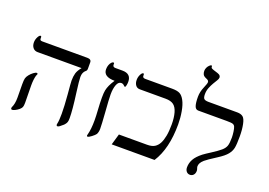

<svg xmlns="http://www.w3.org/2000/svg" viewBox="-114 -1131 2039 1455"><g transform="rotate(20 905.5 -403.5)"><path d="M502.9 -477.1Q502.9 -461.4 493.2 -455.1Q470.2 -436.5 470.2 -398.9Q470.2 -371.1 482.9 -274.9Q501 -142.6 501 -77.1Q501 -56.2 497.3 -45.7Q493.7 -35.2 486.6 -26.9Q479.5 -18.6 478.8 -17.8Q478 -17.1 477.5 -16.6Q477.1 -16.1 476.3 -15.6Q475.6 -15.1 450.2 5.9Q439.9 12.2 435.1 12.2Q425.8 12.2 425.8 0L427.2 -8.3Q433.1 -33.7 433.1 -87.9Q433.1 -147.9 425.3 -240.7Q417 -333 417 -350.1Q417 -384.8 424.3 -409.9Q431.6 -435.1 456.1 -464.8H101.1Q77.6 -464.8 63.7 -481.7Q49.8 -498.5 49.8 -524.9Q49.8 -547.4 60.5 -568.1Q71.3 -588.9 81.1 -588.9Q87.9 -588.9 87.9 -580.1V-568.8Q87.9 -560.5 92.3 -556.9Q96.7 -553.2 107.9 -553.2H470.2Q502.9 -553.2 502.9 -527.8ZM158.2 -308.1Q158.2 -305.7 150.9 -291Q142.1 -258.8 142.1 -211.9L144 -71.8Q144 -47.4 139.6 -36.6Q135.3 -25.9 122.6 -14.9Q109.9 -3.9 93.8 4.2Q77.6 12.2 69.8 12.2Q59.1 12.2 59.1 1L60.5 -5.9Q76.2 -37.1 76.2 -86.9L75.2 -196.8Q75.2 -230.5 79.1 -244.9Q83 -259.3 95.7 -275.1Q108.4 -291 124.5 -303Q140.6 -314.9 148.9 -314.9Q151.9 -314.9 155 -313Q158.2 -311 158.2 -308.1Z M824.2 -487.8Q824.2 -472.2 820.8 -458Q817.4 -443.8 813 -443.8Q808.6 -443.8 802.2 -451.2Q791.5 -461.9 778.3 -461.9Q754.9 -461.9 742.9 -430.7Q731 -399.4 731 -353Q731 -314.9 738.8 -215.3Q746.1 -115.2 746.1 -80.1Q746.1 -55.7 736.3 -36.1Q728.5 -24.9 707 -8.5Q685.5 7.8 676.3 7.8Q669.4 7.8 669.4 0L671.9 -10.3Q684.1 -55.7 684.1 -126Q684.1 -160.6 680.7 -211.9Q677.2 -263.2 677.2 -307.1Q677.2 -346.7 681.4 -367.2Q685.5 -387.7 695.8 -410.2Q706.1 -432.6 724.1 -460Q633.3 -460 633.3 -521Q633.3 -540 639.2 -555.2Q645 -570.3 653.3 -579.1Q661.6 -587.9 668 -587.9Q675.3 -587.9 675.3 -581.1V-571.8Q675.3 -553.2 697.3 -553.2H753.4Q824.2 -553.2 824.2 -487.8Z M1290 -314Q1290 -118.2 1213.9 0H868.2L894 -88.9H1121.1Q1159.7 -88.9 1181.4 -102.5Q1203.1 -116.2 1216.3 -141.1Q1229.5 -166 1236.8 -204.3Q1244.1 -242.7 1244.1 -297.9Q1244.1 -351.1 1232.9 -390.9Q1221.7 -430.7 1198.7 -447.8Q1175.8 -464.8 1133.8 -464.8H925.8Q903.3 -464.8 891.1 -481.7Q878.9 -498.5 878.9 -523.9Q878.9 -546.9 889.2 -567.4Q899.4 -587.9 910.2 -587.9Q912.6 -587.9 914.3 -585Q916 -582 916 -579.1V-569.8Q916 -553.2 938 -553.2H1154.8Q1195.8 -553.2 1217 -542Q1238.3 -530.8 1255.1 -499.3Q1272 -467.8 1281 -417.2Q1290 -366.7 1290 -314Z M1759.8 -388.2Q1759.8 -324.7 1754.2 -295.9Q1748.5 -267.1 1727.3 -240.7Q1706.1 -214.4 1657.7 -183.6Q1585 -137.2 1566.9 -121.1Q1548.8 -105 1542.2 -91.8Q1535.6 -78.6 1535.6 -65.9Q1535.6 -59.1 1539.3 -49.3Q1543 -39.6 1543 -32.2Q1543 -10.7 1531.7 1.7Q1520.5 14.2 1503.9 14.2Q1485.8 14.2 1474.9 1.2Q1463.9 -11.7 1463.9 -32.2Q1463.9 -66.9 1481 -97.7Q1498 -128.4 1539.6 -161.1Q1557.6 -174.8 1600.1 -201.7Q1645.5 -231 1668.5 -250.7Q1691.4 -270.5 1699 -292.5Q1706.5 -314.5 1706.5 -359.9Q1706.5 -378.9 1702.9 -405.5Q1699.2 -432.1 1693.8 -444.1Q1688.5 -456.1 1676.5 -460.4Q1664.6 -464.8 1626 -464.8H1397Q1375.5 -464.8 1367.2 -489.3Q1358.9 -513.7 1358.9 -563Q1358.9 -602.5 1377 -644Q1392.6 -680.7 1392.6 -690.9Q1392.6 -700.2 1386.7 -705.3Q1380.9 -710.4 1369.6 -714.8Q1349.6 -723.1 1343.3 -734.9Q1336.9 -746.6 1336.9 -763.2Q1336.9 -776.9 1342.8 -789.6Q1348.6 -802.2 1358.2 -811.5Q1367.7 -820.8 1373.5 -820.8Q1378.4 -820.8 1379.2 -818.6Q1379.9 -816.4 1379.9 -811Q1379.9 -805.2 1383.8 -801.8Q1387.7 -798.3 1402.8 -793Q1444.8 -781.2 1453.9 -773.7Q1462.9 -766.1 1462.9 -753.9Q1462.9 -744.1 1453.4 -729.2Q1443.8 -714.4 1432.4 -694.6Q1420.9 -674.8 1411.4 -650.9Q1401.9 -627 1401.9 -599.1Q1401.9 -571.3 1411.4 -562.3Q1420.9 -553.2 1447.8 -553.2H1679.7Q1709 -553.2 1725.8 -540Q1742.7 -526.9 1751.2 -484.4Q1759.8 -441.9 1759.8 -388.2Z"/></g></svg>

Font: Times New Roman
Style: Regular
Weight: 400
Designer: Steve Matteson
Foundry: Ascender Corporation
Version: Version 2.00.3